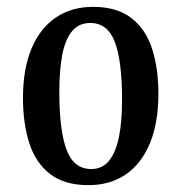

<svg xmlns="http://www.w3.org/2000/svg" viewBox="-20 -530 529 560"><path d="M243 -463Q294 -463 315 -407.5Q336 -352 336 -239Q336 -173 326.5 -128.5Q317 -84 297.5 -60.5Q278 -37 246 -37Q195 -37 174 -93.5Q153 -150 153 -261Q153 -327 162 -372Q171 -417 191 -440Q211 -463 243 -463ZM238 10Q301 10 346.5 -21Q392 -52 417 -111.5Q442 -171 442 -257Q442 -331 423.5 -388Q405 -445 363 -477.5Q321 -510 251 -510Q189 -510 143 -479Q97 -448 72 -388.5Q47 -329 47 -244Q47 -170 65.5 -112.5Q84 -55 126 -22.5Q168 10 238 10Z"/></svg>

Font: Yrsa Medium
Style: Regular
Weight: 500
Designer: Anna Giedrys (Yrsa+Rasa design), David Brezina (Yrsa art-direction, Rasa art-direction, design)
Foundry: Rosetta Type Foundry
Version: Version 2.004